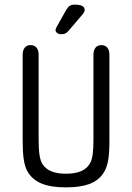

<svg xmlns="http://www.w3.org/2000/svg" viewBox="-20 -800 571 830"><path d="M453 -192V-563Q453 -583 444 -594Q435 -605 418 -605Q402 -605 393 -594Q384 -583 384 -563V-197Q384 -160 381 -135.5Q378 -111 371 -98Q359 -73 332.5 -61Q306 -49 265 -49Q228 -49 203 -59Q178 -69 164 -90Q155 -104 151 -129Q147 -154 147 -197V-563Q147 -583 138 -594Q129 -605 112 -605Q96 -605 87 -594Q78 -583 78 -563V-192Q78 -142 82.5 -112Q87 -82 97 -62Q117 -25 157.5 -7.5Q198 10 265 10Q327 10 366 -4.5Q405 -19 426 -50Q441 -72 447 -103.5Q453 -135 453 -192ZM346 -757Q346 -764 342 -769Q338 -774 329 -777Q320 -780 303 -780Q289 -780 281 -774.5Q273 -769 265 -755L225 -684Q220 -674 220 -670Q220 -663 227 -657.5Q234 -652 245 -652Q256 -652 263 -655.5Q270 -659 279 -670L337 -738Q346 -749 346 -757Z"/></svg>

Font: Beiruti
Style: Regular
Weight: 400
Designer: Arlette Boutros
Foundry: Boutros
Version: Version 1.41